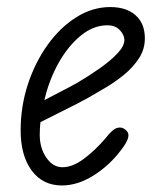

<svg xmlns="http://www.w3.org/2000/svg" viewBox="-20 -530 450 558"><path d="M160 9Q104 9 72 -34.5Q40 -78 40 -151Q40 -221 61.2 -285.5Q82.5 -350 119 -400.5Q155.5 -451 202.2 -480.2Q249 -509.5 300.5 -509.5Q347.5 -509.5 374.2 -485.5Q401 -461.5 401 -418.5Q401 -387 384 -360.8Q367 -334.5 341 -313.2Q315 -292 287.2 -275.5Q259.5 -259 237.5 -246.5Q208 -230 166.8 -209.8Q125.5 -189.5 97.5 -175Q96.5 -166 96 -156.8Q95.5 -147.5 95.5 -138Q95.5 -100 114.5 -72Q133.5 -44 161.5 -44Q191 -44 223.8 -68.5Q256.5 -93 287 -128.5Q306.5 -154 319.8 -158Q333 -162 342.5 -154.5Q349.5 -150 352.2 -143.2Q355 -136.5 350.8 -124.8Q346.5 -113 331.5 -93.5Q298 -49 251.8 -20Q205.5 9 160 9ZM109 -239Q130.5 -250.5 156 -263.5Q181.5 -276.5 204 -289Q239.5 -310 271 -332.2Q302.5 -354.5 322 -375.5Q341.5 -396.5 341.5 -414Q341.5 -428 328.5 -442.2Q315.5 -456.5 292 -456.5Q251.5 -456.5 214.8 -426.5Q178 -396.5 150.2 -347Q122.5 -297.5 109 -239Z"/></svg>

Font: Edu AU VIC WA NT Hand
Style: Regular
Weight: 400
Designer: Tina and Corey Anderson, Eben Sorkin, Mirko Velimirovic
Foundry: Google for Education
Version: Version 1.001